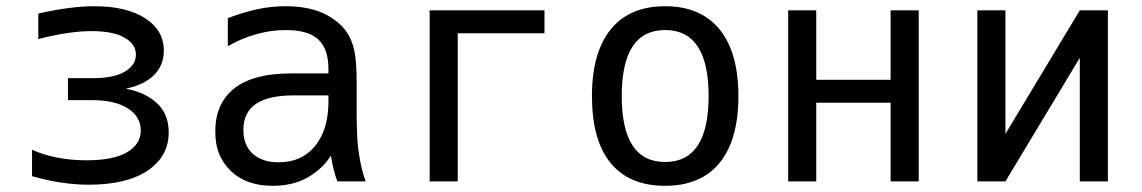

<svg xmlns="http://www.w3.org/2000/svg" viewBox="-20 -580 3652 614"><path d="M263.2 10.7Q178.7 10.7 82.5 -16.6V-101.1Q158.2 -67.4 256.8 -67.4Q342.3 -67.4 386.2 -93Q430.2 -118.7 430.2 -163.1Q430.2 -207 388.7 -233.4Q347.2 -259.8 274.4 -259.8H197.3V-330.1H277.8Q344.7 -330.1 379.6 -351.1Q414.6 -372.1 414.6 -405.3Q414.6 -439 378.2 -459.7Q341.8 -480.5 272.5 -480.5Q237.8 -480.5 195.8 -474.4Q153.8 -468.3 102.5 -455.1V-536.6Q205.1 -560.1 281.7 -560.1Q384.3 -560.1 444.1 -521.7Q503.9 -483.4 503.9 -418Q503.9 -371.1 472.4 -339.8Q440.9 -308.6 382.3 -296.4Q444.8 -284.7 482.2 -249.8Q519.5 -214.8 519.5 -156.7Q519.5 -79.6 452.1 -34.4Q384.8 10.7 263.2 10.7Z M852.5 14.2Q767.1 14.2 718.3 -33.2Q694.8 -55.7 681.6 -86.2Q668.5 -116.7 668.5 -159.7Q668.5 -250 730 -297.9Q790.5 -345.2 909.7 -345.2H1030.3V-359.4Q1030.3 -424.3 997.1 -454.6Q964.8 -483.9 893.1 -483.9Q846.7 -483.9 799.8 -470.7Q752 -457.5 708.5 -432.1V-522Q729 -529.8 753.9 -537.6Q778.8 -545.4 804.2 -550.8Q847.7 -560.1 893.6 -560.1Q960.4 -560.1 1009.3 -539.6Q1031.7 -529.8 1052 -514.9Q1072.3 -500 1086.4 -480.5Q1096.7 -466.3 1103 -450.7Q1109.4 -435.1 1112.8 -419.9Q1120.6 -385.3 1120.6 -312V-200.2Q1121.6 -171.9 1122.1 -150.4Q1122.6 -128.9 1125 -110.4Q1127.4 -89.8 1130.6 -71.8Q1133.8 -53.7 1136.2 -44.4Q1139.6 -29.3 1144 -15.9Q1148.4 -2.4 1149.4 0H1059.1Q1052.7 -14.6 1045.9 -42.5Q1043.5 -53.2 1041.3 -64.2Q1039.1 -75.2 1038.1 -83Q1023.9 -58.6 1001.7 -39.6Q979.5 -20.5 958 -9.3Q912.6 14.2 852.5 14.2ZM871.1 -61Q944.8 -61 987.3 -112.8Q1030.3 -165 1030.3 -254.9V-274.9H916.5Q838.9 -274.9 798.3 -247.6Q758.3 -220.2 758.3 -164.6Q758.3 -115.7 788.1 -88.4Q802.2 -75.7 822.5 -68.4Q842.8 -61 871.1 -61Z M1354 -546.9H1721.2V-473.6H1443.8V0H1354Z M2106.9 14.2Q1992.2 14.2 1932.6 -58.8Q1873 -131.8 1873 -272.5Q1873 -412.1 1933.1 -486.1Q1993.2 -560.1 2106.9 -560.1Q2220.7 -560.1 2281 -486.1Q2341.3 -412.1 2341.3 -272.5Q2341.3 -132.8 2281.2 -59.3Q2221.2 14.2 2106.9 14.2ZM2106.9 -62Q2246.1 -62 2246.1 -272.9Q2246.1 -483.9 2106.9 -483.9Q1968.3 -483.9 1968.3 -272.9Q1968.3 -62 2106.9 -62Z M2500.5 -546.9H2590.3V-324.7H2828.1V-546.9H2918V0H2828.1V-251.5H2590.3V0H2500.5Z M3105.5 -546.9H3195.3V-151.9L3433.1 -546.9H3522.9V0H3433.1V-395L3195.3 0H3105.5Z"/></svg>

Font: Vazir Code Hack
Style: Code-Hack
Weight: 400
Foundry: DejaVu fonts team - Redesigned by Saber Rastikerdar
Version: Version 1.1.2